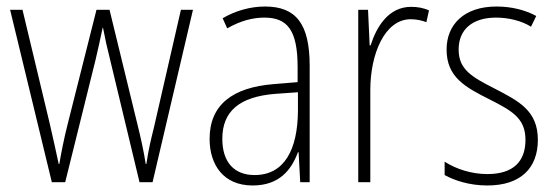

<svg xmlns="http://www.w3.org/2000/svg" viewBox="-20 -559 1708 589"><path d="M318 -375 408 0H448L572 -529H535L452 -167C441 -123 436 -101 429 -56H427C421 -95 412 -136 402 -176L316 -529H276L188 -180C176 -133 167 -86 162 -56H160C152 -93 144 -131 133 -178L49 -529H11L139 0H180L273 -375C281 -408 288 -442 295 -474H296C302 -442 309 -410 318 -375Z M793 -539C748 -539 702 -526 663 -503L677 -472C719 -496 757 -505 791 -505C862 -505 893 -466 893 -353V-307L820 -301C694 -291 623 -238 623 -133C623 -54 665 10 755 10C837 10 874 -38 894 -92H896L901 0H930V-357C930 -486 888 -539 793 -539ZM823 -271 894 -276V-218C893 -101 853 -22 761 -22C698 -22 662 -62 662 -133C662 -219 716 -262 823 -271Z M1241 -538C1172 -538 1135 -477 1117 -420H1114L1109 -529H1079V0H1116V-283C1116 -393 1160 -500 1240 -500C1258 -500 1275 -496 1288 -491L1296 -527C1279 -535 1260 -538 1241 -538Z M1630 -130C1630 -220 1571 -249 1498 -287C1427 -323 1387 -346 1387 -407C1387 -471 1432 -505 1502 -505C1540 -505 1581 -495 1609 -477L1625 -510C1592 -528 1550 -539 1503 -539C1404 -539 1350 -484 1350 -407C1350 -323 1406 -292 1482 -254C1551 -219 1592 -196 1592 -130C1592 -64 1555 -25 1475 -25C1427 -25 1380 -40 1344 -63V-22C1373 -6 1419 10 1475 10C1578 10 1630 -44 1630 -130Z"/></svg>

Font: Noto Sans Devanagari Condensed ExtraLight
Style: Regular
Weight: 200
Width: 3
Designer: Jelle Bosma - Monotype Design Team
Foundry: Monotype Imaging Inc.
Version: Version 2.004